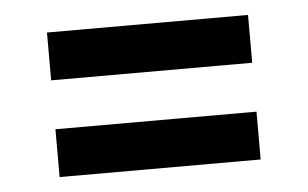

<svg xmlns="http://www.w3.org/2000/svg" viewBox="-32 -516 565 352"><g transform="rotate(-5 250.0 -340.0)"><path d="M435 -385H65V-473H435ZM65 -207V-295H435V-207Z"/></g></svg>

Font: Iosevka Slab Semibold
Style: Regular
Weight: 600
Monospace: yes
Designer: Belleve Invis
Foundry: Belleve Invis
Version: Version 11.1.1; ttfautohint (v1.8.3)